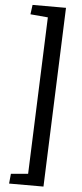

<svg xmlns="http://www.w3.org/2000/svg" viewBox="-66 -846 464 1092"><g transform="rotate(5 166.5 -300.0)"><path d="M167 -749 66.9 -757.8 74.2 -812H265.1L226.1 211.9H29.8L35.2 155.8L132.8 147Z"/></g></svg>

Font: Literata Book Medium
Style: Italic
Weight: 500
Italic angle: -3°
Designer: Latin by Veronika Burian and Jose Scaglione. Greek by Irene Vlachou. Cyrillic by Vera Evstafieva
Foundry: TypeTogether
Version: Version 1.003;PS 001.003;hotconv 1.0.88;makeotf.lib2.5.64775